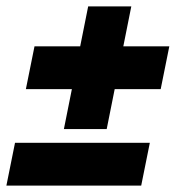

<svg xmlns="http://www.w3.org/2000/svg" viewBox="-29 -616 550 601"><path d="M171 -212 196 -337H52L79 -471H222L247 -596H382L357 -471H501L474 -337H330L305 -212ZM-9 -35 18 -169H440L413 -35Z"/></svg>

Font: Piazzolla Black
Style: Italic
Weight: 900
Italic angle: -11.3°
Designer: Juan Pablo del Peral
Foundry: Huerta Tipografica
Version: Version 1.330